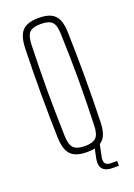

<svg xmlns="http://www.w3.org/2000/svg" viewBox="-138 -661 573 822"><g transform="rotate(-20 148.0 -250.0)"><path d="M148.5 5.5Q113.5 5.5 92.5 -4.8Q71.5 -15 61.8 -36.8Q52 -58.5 50.5 -93.5Q49 -144 48.2 -195.8Q47.5 -247.5 47.5 -299.5Q47.5 -351.5 48.2 -403.2Q49 -455 50.5 -505.5Q52 -541.5 61.8 -563.2Q71.5 -585 92.5 -595.2Q113.5 -605.5 148.5 -605.5Q183.5 -605.5 204.2 -595.2Q225 -585 234.8 -563.2Q244.5 -541.5 245.5 -505.5Q247 -455 247.8 -403.2Q248.5 -351.5 248.5 -299.8Q248.5 -248 247.8 -196.2Q247 -144.5 245.5 -93.5Q244.5 -58.5 234.8 -36.8Q225 -15 204.2 -4.8Q183.5 5.5 148.5 5.5ZM148.5 -22Q183.5 -22 198.8 -36.5Q214 -51 215 -90.5Q217 -151.5 218 -202Q219 -252.5 219 -299.8Q219 -347 218 -397.2Q217 -447.5 215 -508.5Q214 -549 199.2 -563.5Q184.5 -578 148.5 -578Q112 -578 97.2 -563.5Q82.5 -549 81 -508.5Q79.5 -447.5 78.5 -397.2Q77.5 -347 77.5 -299.8Q77.5 -252.5 78.5 -202Q79.5 -151.5 81 -90.5Q82.5 -51 97.8 -36.5Q113 -22 148.5 -22ZM255.5 107H228Q196 107 182.5 91.5Q169 76 174.5 46.5L186 -9.5H210.5L199 46.5Q195.5 66 202.2 75.5Q209 85 228 85H255.5Z"/></g></svg>

Font: Big Shoulders Display ExtraLight
Style: Regular
Weight: 250
Designer: Patric King
Foundry: XO Type Co
Version: Version 2.002